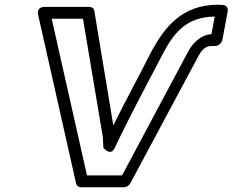

<svg xmlns="http://www.w3.org/2000/svg" viewBox="-20 -765 981 810"><path d="M414 -186 416 -142C416 -142 446 -103 464 -141C528 -276 599 -408 668 -540C714 -627 767 -694 886 -695L872 -621C822 -617 790 -578 774 -548L495 -25H347L198 -686H330ZM458 -236 378 -719C377 -728 368 -736 357 -736H170C130 -736 141 -702 141 -702L301 9C303 18 311 25 321 25H504C513 25 524 18 530 8L819 -532C831 -554 848 -571 871 -571H888C900 -571 915 -582 918 -596L941 -719C943 -732 934 -743 921 -744L898 -745C747 -745 674 -647 624 -557L623 -556C569 -449 512 -345 458 -236Z"/></svg>

Font: Asimov
Style: XWidOuIt
Weight: 500
Designer: Google
Version: Version 2.000980; 2014